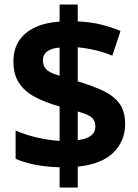

<svg xmlns="http://www.w3.org/2000/svg" viewBox="-20 -780 615 858"><path d="M246.3 -32.5Q185.8 -34.1 136.8 -43.9Q87.9 -53.6 49.8 -70.4V-196.9Q91.7 -177.8 145 -165.5Q198.3 -153.2 246.3 -150.4V-304.2Q182.7 -322.2 136.5 -346.6Q90.2 -371 65.1 -409Q40 -447 40 -504.3Q40 -560.7 65.7 -598.7Q91.3 -636.8 137.7 -658.2Q184 -679.6 246.3 -683.2V-759.6H327.4V-684.2Q385.3 -682 432.7 -670Q480.2 -657.9 518.6 -641.7L481.9 -531.1Q446.8 -545.9 407.1 -555.4Q367.4 -564.9 327.4 -568.5V-416.4Q395.8 -396.1 442.9 -373.4Q489.9 -350.7 514.5 -316.1Q539.2 -281.6 539.2 -226.1Q539.2 -149.4 486.6 -98Q434 -46.5 327.4 -35.3V58H246.3ZM327.4 -153.6Q368.1 -159 387.1 -174.1Q406.2 -189.2 406.2 -214Q406.2 -231.7 399.3 -243.6Q392.3 -255.5 375.1 -264.5Q357.9 -273.4 327.4 -282ZM246.3 -567.2Q221.3 -565.8 205 -558.3Q188.7 -550.9 180.2 -539.1Q171.8 -527.2 171.8 -511.3Q171.8 -493.9 178.9 -480.9Q185.9 -467.9 202.2 -458.7Q218.5 -449.6 246.3 -441.4Z"/></svg>

Font: Noto Sans Khmer
Style: Regular
Weight: 400
Designer: Danh Hong and the Monotype Design Team
Foundry: Monotype Imaging Inc.
Version: Version 2.003